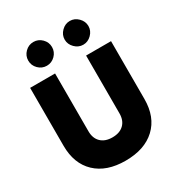

<svg xmlns="http://www.w3.org/2000/svg" viewBox="-220 -1083 1139 1233"><g transform="rotate(-30 350.0 -466.5)"><path d="M50 -271V-700H235V-271Q235 -219 265.5 -189.5Q296 -160 350 -160Q404 -160 434.5 -189.5Q465 -219 465 -271V-700H650V-271Q650 -138 570 -63Q490 12 348 12Q208 12 129 -63Q50 -138 50 -271ZM397 -857Q397 -892 423.5 -918.5Q450 -945 485 -945Q520 -945 546.5 -918.5Q573 -892 573 -857Q573 -822 546.5 -795.5Q520 -769 485 -769Q450 -769 423.5 -795.5Q397 -822 397 -857ZM215 -945Q251 -945 277 -919Q303 -893 303 -857Q303 -821 277 -795Q251 -769 215 -769Q179 -769 153 -795Q127 -821 127 -857Q127 -893 153 -919Q179 -945 215 -945Z"/></g></svg>

Font: Oak Sans Black
Style: Regular
Weight: 900
Designer: Erik Kennedy, Walven
Foundry: Erik Kennedy, Walven
Version: Version 1.000